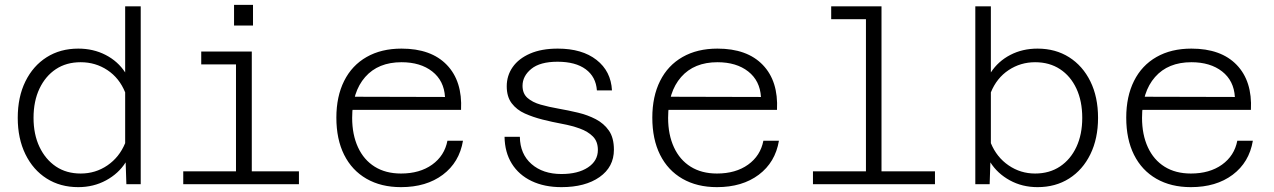

<svg xmlns="http://www.w3.org/2000/svg" viewBox="-20 -758 5240 790"><path d="M302 -558Q364 -558 414.5 -532Q465 -506 495 -460V-732H559V0H500L497 -90Q468 -44 416.5 -16Q365 12 302 12Q228 12 172 -23.5Q116 -59 84.5 -123.5Q53 -188 53 -273Q53 -359 84.5 -423Q116 -487 172 -522.5Q228 -558 302 -558ZM312 -44Q373 -44 422 -77.5Q471 -111 495 -169V-378Q471 -437 422 -469.5Q373 -502 312 -502Q253 -502 210 -473.5Q167 -445 142.5 -393.5Q118 -342 118 -273Q118 -205 142.5 -153.5Q167 -102 210 -73Q253 -44 312 -44Z M951 0V-546H1016V0ZM734 0V-53H1210V0ZM808 -493V-546H983V-493ZM943 -653V-738H1021V-653Z M1630 12Q1548 12 1488 -22.5Q1428 -57 1396 -121Q1364 -185 1364 -274Q1364 -361 1396 -425Q1428 -489 1488.5 -523.5Q1549 -558 1632 -558Q1754 -558 1818.5 -491Q1883 -424 1877 -306H1415L1416 -360L1811 -359Q1807 -426 1758.5 -464Q1710 -502 1632 -502Q1536 -502 1482.5 -441Q1429 -380 1429 -273Q1429 -204 1453 -152Q1477 -100 1522 -72Q1567 -44 1630 -44Q1707 -44 1758 -80.5Q1809 -117 1821 -179H1885Q1870 -90 1802 -39Q1734 12 1630 12Z M2290 12Q2220 12 2167.5 -13Q2115 -38 2086 -84.5Q2057 -131 2056 -195H2119Q2120 -124 2167 -83Q2214 -42 2290 -42Q2358 -42 2399 -69Q2440 -96 2440 -141Q2440 -176 2419.5 -196.5Q2399 -217 2366 -229Q2333 -241 2292.5 -248.5Q2252 -256 2212.5 -266Q2173 -276 2139.5 -291Q2106 -306 2085.5 -333Q2065 -360 2065 -403Q2065 -447 2089.5 -482Q2114 -517 2161 -537.5Q2208 -558 2275 -558Q2375 -558 2434.5 -511.5Q2494 -465 2498 -386H2436Q2432 -442 2390 -473Q2348 -504 2274 -504Q2202 -504 2166 -474.5Q2130 -445 2130 -405Q2130 -373 2150.5 -355Q2171 -337 2204.5 -327.5Q2238 -318 2278 -311Q2318 -304 2358 -294.5Q2398 -285 2431.5 -267.5Q2465 -250 2485.5 -220.5Q2506 -191 2506 -142Q2506 -71 2447 -29.5Q2388 12 2290 12Z M2930 12Q2848 12 2788 -22.5Q2728 -57 2696 -121Q2664 -185 2664 -274Q2664 -361 2696 -425Q2728 -489 2788.5 -523.5Q2849 -558 2932 -558Q3054 -558 3118.5 -491Q3183 -424 3177 -306H2715L2716 -360L3111 -359Q3107 -426 3058.5 -464Q3010 -502 2932 -502Q2836 -502 2782.5 -441Q2729 -380 2729 -273Q2729 -204 2753 -152Q2777 -100 2822 -72Q2867 -44 2930 -44Q3007 -44 3058 -80.5Q3109 -117 3121 -179H3185Q3170 -90 3102 -39Q3034 12 2930 12Z M3543 0V-732H3607V0ZM3325 0V-53H3827V0ZM3400 -679V-732H3575V-679Z M4249 -558Q4323 -558 4379 -522.5Q4435 -487 4466.5 -423Q4498 -359 4498 -273Q4498 -188 4466.5 -123.5Q4435 -59 4379 -23.5Q4323 12 4249 12Q4186 12 4135 -16Q4084 -44 4055 -90L4052 0H3993V-732H4057V-460Q4087 -506 4137 -532Q4187 -558 4249 -558ZM4239 -44Q4298 -44 4341.5 -73Q4385 -102 4409 -153.5Q4433 -205 4433 -273Q4433 -342 4409 -393.5Q4385 -445 4341.5 -473.5Q4298 -502 4239 -502Q4179 -502 4130 -469.5Q4081 -437 4057 -378V-169Q4081 -111 4130 -77.5Q4179 -44 4239 -44Z M4880 12Q4798 12 4738 -22.5Q4678 -57 4646 -121Q4614 -185 4614 -274Q4614 -361 4646 -425Q4678 -489 4738.5 -523.5Q4799 -558 4882 -558Q5004 -558 5068.5 -491Q5133 -424 5127 -306H4665L4666 -360L5061 -359Q5057 -426 5008.5 -464Q4960 -502 4882 -502Q4786 -502 4732.5 -441Q4679 -380 4679 -273Q4679 -204 4703 -152Q4727 -100 4772 -72Q4817 -44 4880 -44Q4957 -44 5008 -80.5Q5059 -117 5071 -179H5135Q5120 -90 5052 -39Q4984 12 4880 12Z"/></svg>

Font: Azeret Mono ExtraLight
Style: Regular
Weight: 250
Designer: Martin Vácha
Foundry: Displaay
Version: Version 1.002